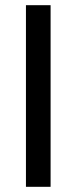

<svg xmlns="http://www.w3.org/2000/svg" viewBox="-20 -720 295 740"><path d="M80 0V-700H175V0Z"/></svg>

Font: Cabin Resolve
Style: Regular-Resolve
Weight: 400
Designer: Pablo Impallari
Foundry: Pablo Impallari. http://www.impallari.com Igino Marini. http://www.ikern.com
Version: Version 3.001